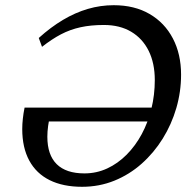

<svg xmlns="http://www.w3.org/2000/svg" viewBox="-20 -707 722 738"><path d="M74.5 -293.5H598L580.5 -240H139.5L174 -270Q168 -245.5 165 -223.2Q162 -201 162 -181.5Q162 -111.5 198 -76Q234 -40.5 304.5 -40.5Q351 -40.5 392 -59.5Q433 -78.5 466.8 -112.5Q500.5 -146.5 524.8 -191.5Q549 -236.5 562 -289.5Q575 -342.5 575 -399Q575 -464 551.5 -511.5Q528 -559 484.2 -585Q440.5 -611 379.5 -611Q329 -611 289.2 -602.2Q249.5 -593.5 214.2 -575Q179 -556.5 141.5 -527L129 -561Q175 -602.5 222 -630.5Q269 -658.5 317.8 -672.8Q366.5 -687 417 -687Q497 -687 555 -653.2Q613 -619.5 644.5 -559.2Q676 -499 676 -420Q676 -354.5 657.8 -291.8Q639.5 -229 605.5 -174.2Q571.5 -119.5 524.5 -77.8Q477.5 -36 419.5 -12.5Q361.5 11 295.5 11Q222.5 11 171 -14.5Q119.5 -40 92.5 -89.8Q65.5 -139.5 65.5 -211Q65.5 -230 67.8 -250.8Q70 -271.5 74.5 -293.5Z"/></svg>

Font: Newsreader 16pt Medium
Style: Italic
Weight: 500
Italic angle: -17°
Designer: Hugues Gentile
Foundry: Production Type
Version: Version 1.003